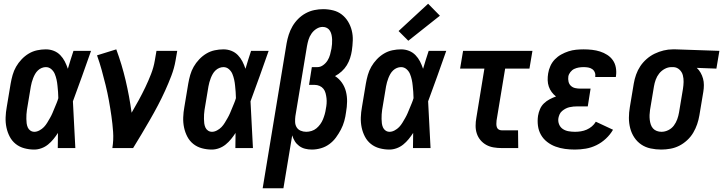

<svg xmlns="http://www.w3.org/2000/svg" viewBox="-20 -792 3868 1027"><path d="M163 8Q136 8 110 1Q84 -6 64 -22Q44 -38 32 -61Q20 -84 14.5 -110Q9 -136 10 -164Q11 -192 16 -219L37 -345Q41 -368 47.5 -391Q54 -414 66 -435Q78 -456 95.5 -474.5Q113 -493 134 -505.5Q155 -518 178.5 -523Q202 -528 225 -528Q248 -528 268 -520Q288 -512 302.5 -497Q317 -482 326.5 -463.5Q336 -445 343 -424Q350 -448 357.5 -472Q365 -496 373 -520H467Q443 -452 419 -384.5Q395 -317 370 -250Q374 -187 376.5 -124.5Q379 -62 383 0H289Q289 -20 289.5 -40.5Q290 -61 290 -81Q279 -64 266 -48Q253 -32 237 -19Q221 -6 201.5 1Q182 8 163 8ZM164 -87Q177 -87 191 -94.5Q205 -102 215 -112.5Q225 -123 232.5 -135.5Q240 -148 247.5 -161Q255 -174 260.5 -187Q266 -200 271.5 -213.5Q277 -227 282.5 -240Q288 -253 292 -267Q292 -284 290.5 -300.5Q289 -317 287.5 -333.5Q286 -350 282.5 -366Q279 -382 273 -396.5Q267 -411 254.5 -422Q242 -433 225 -433Q214 -433 203 -428.5Q192 -424 183 -415.5Q174 -407 168 -396.5Q162 -386 157.5 -374.5Q153 -363 150 -352Q147 -341 145 -330L124 -204Q122 -192 121.5 -180Q121 -168 121 -156Q121 -144 122.5 -132.5Q124 -121 128.5 -110.5Q133 -100 142.5 -93.5Q152 -87 164 -87Z M581 0Q588 -44 585 -86.5Q582 -129 576 -171Q570 -213 562.5 -254.5Q555 -296 545 -336.5Q535 -377 524 -417Q513 -457 499 -496L602 -528Q632 -447 652 -362Q672 -277 684 -189Q704 -223 722.5 -257Q741 -291 757.5 -325.5Q774 -360 788 -396Q802 -432 808 -468L817 -520H928L919 -468Q912 -427 896.5 -386.5Q881 -346 863 -306.5Q845 -267 824.5 -228Q804 -189 782 -151Q760 -113 737.5 -75Q715 -37 692 0Z M1113 8Q1086 8 1060 1Q1034 -6 1014 -22Q994 -38 982 -61Q970 -84 964.5 -110Q959 -136 960 -164Q961 -192 966 -219L987 -345Q991 -368 997.5 -391Q1004 -414 1016 -435Q1028 -456 1045.5 -474.5Q1063 -493 1084 -505.5Q1105 -518 1128.5 -523Q1152 -528 1175 -528Q1198 -528 1218 -520Q1238 -512 1252.5 -497Q1267 -482 1276.5 -463.5Q1286 -445 1293 -424Q1300 -448 1307.5 -472Q1315 -496 1323 -520H1417Q1393 -452 1369 -384.5Q1345 -317 1320 -250Q1324 -187 1326.5 -124.5Q1329 -62 1333 0H1239Q1239 -20 1239.5 -40.5Q1240 -61 1240 -81Q1229 -64 1216 -48Q1203 -32 1187 -19Q1171 -6 1151.5 1Q1132 8 1113 8ZM1114 -87Q1127 -87 1141 -94.5Q1155 -102 1165 -112.5Q1175 -123 1182.5 -135.5Q1190 -148 1197.5 -161Q1205 -174 1210.5 -187Q1216 -200 1221.5 -213.5Q1227 -227 1232.5 -240Q1238 -253 1242 -267Q1242 -284 1240.5 -300.5Q1239 -317 1237.5 -333.5Q1236 -350 1232.5 -366Q1229 -382 1223 -396.5Q1217 -411 1204.5 -422Q1192 -433 1175 -433Q1164 -433 1153 -428.5Q1142 -424 1133 -415.5Q1124 -407 1118 -396.5Q1112 -386 1107.5 -374.5Q1103 -363 1100 -352Q1097 -341 1095 -330L1074 -204Q1072 -192 1071.5 -180Q1071 -168 1071 -156Q1071 -144 1072.5 -132.5Q1074 -121 1078.5 -110.5Q1083 -100 1092.5 -93.5Q1102 -87 1114 -87Z M1385 215 1513 -560Q1517 -583 1524.5 -606.5Q1532 -630 1544.5 -651.5Q1557 -673 1575 -691Q1593 -709 1615 -721Q1637 -733 1661 -738Q1685 -743 1708 -743Q1736 -743 1762 -736.5Q1788 -730 1808 -714.5Q1828 -699 1841.5 -677Q1855 -655 1861.5 -629Q1868 -603 1867 -575.5Q1866 -548 1862 -521Q1859 -501 1852.5 -481Q1846 -461 1835 -443Q1824 -425 1807.5 -410Q1791 -395 1772 -385Q1794 -371 1809 -349.5Q1824 -328 1830.5 -302Q1837 -276 1836.5 -248Q1836 -220 1831 -192Q1828 -168 1821.5 -144.5Q1815 -121 1803.5 -99Q1792 -77 1777 -56.5Q1762 -36 1741.5 -21Q1721 -6 1696.5 1Q1672 8 1648 8Q1629 8 1611.5 3.5Q1594 -1 1580 -11.5Q1566 -22 1557 -36.5Q1548 -51 1543 -68L1496 215ZM1618 -87Q1632 -87 1646.5 -91.5Q1661 -96 1672.5 -105.5Q1684 -115 1693 -127.5Q1702 -140 1707.5 -153.5Q1713 -167 1717 -181Q1721 -195 1723 -210Q1726 -224 1727 -238.5Q1728 -253 1726.5 -266.5Q1725 -280 1721.5 -293.5Q1718 -307 1710 -317Q1702 -327 1689.5 -332.5Q1677 -338 1663 -338H1633L1648 -433H1678Q1694 -433 1708.5 -443.5Q1723 -454 1732 -468.5Q1741 -483 1745.5 -499.5Q1750 -516 1753 -532Q1755 -544 1756 -556.5Q1757 -569 1756.5 -581Q1756 -593 1753.5 -605Q1751 -617 1745 -627Q1739 -637 1729 -642.5Q1719 -648 1706 -648Q1689 -648 1673 -638Q1657 -628 1646 -612Q1635 -596 1630 -579Q1625 -562 1622 -545L1560 -171Q1558 -156 1558.5 -140Q1559 -124 1566.5 -111.5Q1574 -99 1588 -93Q1602 -87 1618 -87Z M2063 8Q2036 8 2010 1Q1984 -6 1964 -22Q1944 -38 1932 -61Q1920 -84 1914.5 -110Q1909 -136 1910 -164Q1911 -192 1916 -219L1937 -345Q1941 -368 1947.5 -391Q1954 -414 1966 -435Q1978 -456 1995.5 -474.5Q2013 -493 2034 -505.5Q2055 -518 2078.5 -523Q2102 -528 2125 -528Q2148 -528 2168 -520Q2188 -512 2202.5 -497Q2217 -482 2226.5 -463.5Q2236 -445 2243 -424Q2250 -448 2257.5 -472Q2265 -496 2273 -520H2367Q2343 -452 2319 -384.5Q2295 -317 2270 -250Q2274 -187 2276.5 -124.5Q2279 -62 2283 0H2189Q2189 -20 2189.5 -40.5Q2190 -61 2190 -81Q2179 -64 2166 -48Q2153 -32 2137 -19Q2121 -6 2101.5 1Q2082 8 2063 8ZM2064 -87Q2077 -87 2091 -94.5Q2105 -102 2115 -112.5Q2125 -123 2132.5 -135.5Q2140 -148 2147.5 -161Q2155 -174 2160.5 -187Q2166 -200 2171.5 -213.5Q2177 -227 2182.5 -240Q2188 -253 2192 -267Q2192 -284 2190.5 -300.5Q2189 -317 2187.5 -333.5Q2186 -350 2182.5 -366Q2179 -382 2173 -396.5Q2167 -411 2154.5 -422Q2142 -433 2125 -433Q2114 -433 2103 -428.5Q2092 -424 2083 -415.5Q2074 -407 2068 -396.5Q2062 -386 2057.5 -374.5Q2053 -363 2050 -352Q2047 -341 2045 -330L2024 -204Q2022 -192 2021.5 -180Q2021 -168 2021 -156Q2021 -144 2022.5 -132.5Q2024 -121 2028.5 -110.5Q2033 -100 2042.5 -93.5Q2052 -87 2064 -87ZM2164 -574 2112 -626 2270 -772 2333 -708Z M2663 0Q2642 0 2620.5 -3.5Q2599 -7 2581 -17Q2563 -27 2550 -42.5Q2537 -58 2530.5 -77.5Q2524 -97 2524 -119Q2524 -141 2528 -162L2571 -425H2441L2457 -520H2828L2812 -425H2682L2636 -147Q2635 -138 2635 -129Q2635 -120 2637.5 -112Q2640 -104 2647 -99.5Q2654 -95 2663 -95H2751L2752 0Z M3055 8Q3028 8 3002 4.5Q2976 1 2951.5 -8Q2927 -17 2906.5 -33Q2886 -49 2873.5 -71Q2861 -93 2857.5 -119.5Q2854 -146 2858 -173Q2861 -191 2868.5 -208.5Q2876 -226 2889.5 -239Q2903 -252 2920 -261Q2937 -270 2954 -276Q2941 -286 2931 -299.5Q2921 -313 2915.5 -329Q2910 -345 2909.5 -363Q2909 -381 2912 -399Q2915 -419 2924 -439Q2933 -459 2948 -474.5Q2963 -490 2982 -500.5Q3001 -511 3021 -517.5Q3041 -524 3061.5 -526Q3082 -528 3102 -528Q3125 -528 3147 -525.5Q3169 -523 3189.5 -516.5Q3210 -510 3228 -498.5Q3246 -487 3258 -470Q3270 -453 3274 -431Q3278 -409 3275 -387L3274 -380H3164V-382Q3166 -394 3161.5 -405Q3157 -416 3147.5 -422.5Q3138 -429 3126 -431Q3114 -433 3102 -433Q3089 -433 3076.5 -431Q3064 -429 3052 -423.5Q3040 -418 3031 -406.5Q3022 -395 3020 -383Q3018 -369 3021 -355.5Q3024 -342 3033.5 -333Q3043 -324 3056 -321Q3069 -318 3084 -318H3139L3124 -223H3069Q3058 -223 3047 -222Q3036 -221 3025.5 -218.5Q3015 -216 3005.5 -211Q2996 -206 2987 -198.5Q2978 -191 2973.5 -181Q2969 -171 2967 -161Q2964 -143 2970.5 -127Q2977 -111 2990.5 -102Q3004 -93 3021 -90Q3038 -87 3056 -87Q3071 -87 3087 -89.5Q3103 -92 3118 -98.5Q3133 -105 3146 -116Q3159 -127 3167 -141L3259 -98Q3244 -72 3221 -50.5Q3198 -29 3170.5 -15.5Q3143 -2 3113.5 3Q3084 8 3055 8Z M3517 8Q3488 8 3460 2Q3432 -4 3410 -19Q3388 -34 3373 -56.5Q3358 -79 3351 -106Q3344 -133 3344 -161.5Q3344 -190 3349 -219L3370 -345Q3374 -369 3382.5 -393Q3391 -417 3405 -438Q3419 -459 3439 -476.5Q3459 -494 3482 -505Q3505 -516 3529.5 -522Q3554 -528 3578 -528H3594L3828 -520L3812 -425L3707 -429Q3719 -418 3727.5 -403Q3736 -388 3740.5 -371.5Q3745 -355 3745 -337Q3745 -319 3742 -301L3721 -175Q3717 -151 3709 -127.5Q3701 -104 3688 -82Q3675 -60 3655.5 -42Q3636 -24 3613.5 -12.5Q3591 -1 3566 3.5Q3541 8 3517 8ZM3518 -87Q3537 -87 3555 -96Q3573 -105 3584.5 -120.5Q3596 -136 3602.5 -154Q3609 -172 3612 -190L3633 -316Q3636 -335 3636.5 -353.5Q3637 -372 3632.5 -389.5Q3628 -407 3614.5 -419.5Q3601 -432 3583 -433H3571Q3553 -433 3535.5 -423.5Q3518 -414 3506 -399Q3494 -384 3487.5 -366Q3481 -348 3478 -330L3457 -204Q3455 -191 3454.5 -177.5Q3454 -164 3455.5 -151Q3457 -138 3461 -126Q3465 -114 3473 -105Q3481 -96 3493 -91.5Q3505 -87 3518 -87Z"/></svg>

Font: Iosevka QP
Style: Bold Italic
Weight: 700
Italic angle: -9°
Designer: Belleve Invis
Foundry: Belleve Invis
Version: Version 20.0.0; ttfautohint (v1.8.4)